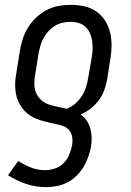

<svg xmlns="http://www.w3.org/2000/svg" viewBox="-20 -558 540 791"><path d="M171 213Q127 213 87 199.5Q47 186 13 164L55 105Q79 121 107 132Q135 143 166 143Q187 143 207 136Q227 129 242 114Q257 99 265 79.5Q273 60 277 40Q280 23 277.5 7Q275 -9 265.5 -21Q256 -33 240.5 -38.5Q225 -44 209.5 -47Q194 -50 178 -54Q162 -58 147 -62.5Q132 -67 118 -74Q104 -81 92 -91Q80 -101 71 -113.5Q62 -126 55.5 -140Q49 -154 46 -170Q43 -186 42.5 -202Q42 -218 44 -235Q46 -252 49 -268L62 -349Q66 -374 74 -398.5Q82 -423 96 -445.5Q110 -468 130 -486.5Q150 -505 173 -517Q196 -529 221 -533.5Q246 -538 272 -538Q300 -538 327.5 -532Q355 -526 377 -510.5Q399 -495 413.5 -472Q428 -449 434 -422.5Q440 -396 439.5 -367.5Q439 -339 434 -311L421 -229Q417 -207 409 -185.5Q401 -164 386.5 -144.5Q372 -125 353 -110.5Q334 -96 312 -86Q327 -76 337 -61.5Q347 -47 352 -29Q357 -11 357.5 8Q358 27 355 46Q351 67 343.5 88.5Q336 110 324 130Q312 150 295 166.5Q278 183 257.5 193.5Q237 204 214.5 208.5Q192 213 171 213ZM255 -110Q274 -117 290.5 -131.5Q307 -146 318 -164Q329 -182 335 -201.5Q341 -221 344 -241L358 -322Q361 -339 361.5 -356.5Q362 -374 359.5 -390Q357 -406 350.5 -421Q344 -436 332.5 -447Q321 -458 305 -463Q289 -468 272 -468Q255 -468 238.5 -464.5Q222 -461 207 -452Q192 -443 180 -430Q168 -417 159.5 -401.5Q151 -386 146.5 -370Q142 -354 139 -338L126 -257Q122 -237 121.5 -216.5Q121 -196 127.5 -178.5Q134 -161 148 -147.5Q162 -134 180 -128Q198 -122 217 -118Q236 -114 255 -110Z"/></svg>

Font: Iosevka Curly Slab Oblique
Style: Regular
Weight: 400
Italic angle: -9°
Monospace: yes
Designer: Belleve Invis
Foundry: Belleve Invis
Version: Version 11.1.0; ttfautohint (v1.8.3)